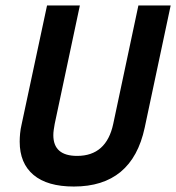

<svg xmlns="http://www.w3.org/2000/svg" viewBox="-20 -670 644 702"><path d="M250 12Q153 12 102.5 -30.5Q52 -73 52 -152Q52 -166 53.5 -182Q55 -198 59 -215L152 -650H272L180 -217Q178 -206 176.5 -195.5Q175 -185 175 -176Q175 -100 262 -100Q369 -100 394 -217L486 -650H604L509 -203Q463 12 250 12Z"/></svg>

Font: Sometype Mono
Style: Bold Italic
Weight: 700
Italic angle: -12°
Monospace: yes
Designer: Ryoichi Tsunekawa
Foundry: Dharma Type
Version: Version 1.000; ttfautohint (v1.8.3)